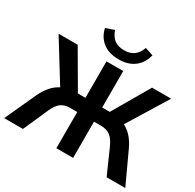

<svg xmlns="http://www.w3.org/2000/svg" viewBox="-196 -1160 1399 1376"><g transform="rotate(30 503.5 -472.0)"><path d="M121.1 -257.8Q167 -355.5 240.2 -391.6L38.1 -718.8H196.3L372.1 -417H434.6V-718.8H573.2V-417H635.7L811.5 -718.8H969.7L767.6 -390.6Q840.8 -354.5 885.7 -257.8L1004.9 0H850.6L759.8 -205.1Q736.3 -256.8 706.5 -278.3Q676.8 -299.8 629.9 -299.8H573.2V0H434.6V-299.8H377Q330.1 -299.8 300.8 -278.3Q271.5 -256.8 249 -205.1L158.2 0H2.9ZM305.7 -920.9 375 -944.3Q392.6 -895.5 422.9 -873Q453.1 -850.6 503.9 -850.6Q599.6 -850.6 630.9 -943.4L698.2 -920.9Q681.6 -851.6 630.9 -813Q580.1 -774.4 502.9 -774.4Q419.9 -774.4 369.6 -814.5Q319.3 -854.5 305.7 -920.9Z"/></g></svg>

Font: Min Sans Bold
Style: Regular
Weight: 700
Designer: Jinseong-Kim, NotoSansCJK, Nunito
Foundry: Jinseong-Kim
Version: Version 1.400;Glyphs 3.1.2 (3151)